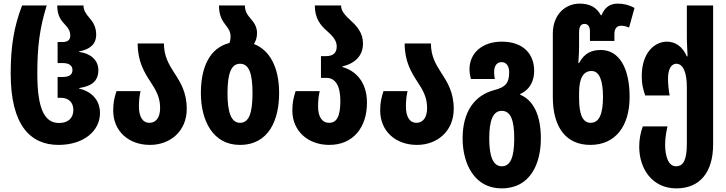

<svg xmlns="http://www.w3.org/2000/svg" viewBox="-20 -790 4009 1060"><path d="M303 10C442 10 532 -67 532 -166C532 -246 475 -288 417 -301V-304C475 -313 523 -334 523 -403C523 -461 475 -497 417 -503V-506C473 -517 511 -543 511 -599C511 -642 493 -669 474 -691C455 -713 441 -732 441 -760H296C296 -703 317 -677 339 -654C355 -637 368 -620 368 -594C368 -567 351 -558 324 -558H298V-442H325C363 -442 380 -427 380 -403C380 -378 363 -365 325 -365H298V-250H317C363 -250 385 -220 385 -183C385 -138 356 -111 306 -111C226 -111 186 -188 186 -384C186 -529 198 -632 238 -760H102C58 -645 39 -538 39 -384C39 -98 148 10 303 10Z M808 10C919 10 1011 -65 1011 -189C1011 -281 976 -336 942 -388C912 -435 885 -480 885 -550H740C740 -450 777 -390 811 -338C839 -295 864 -255 864 -194C864 -141 841 -112 805 -112C766 -112 747 -148 747 -202C747 -235 750 -260 756 -287H623C611 -249 605 -223 605 -180C605 -65 691 10 808 10Z M1382 -547C1392 -563 1399 -582 1399 -607C1399 -644 1381 -667 1364 -687C1346 -708 1332 -727 1332 -760H1189C1189 -701 1208 -675 1227 -650C1241 -632 1253 -615 1253 -588C1253 -575 1251 -563 1247 -553C1136 -525 1089 -417 1089 -276C1089 -125 1155 10 1304 10C1465 10 1521 -129 1521 -276C1521 -420 1468 -514 1382 -547ZM1305 -112C1257 -112 1236 -168 1236 -275C1236 -386 1257 -438 1305 -438C1355 -438 1374 -385 1374 -276C1374 -166 1355 -112 1305 -112Z M1798 10C1930 10 2006 -87 2006 -223C2006 -338 1943 -400 1870 -420V-423C1943 -441 1984 -484 1984 -550C1984 -608 1951 -645 1918 -675C1886 -705 1863 -728 1863 -760H1718C1718 -688 1750 -650 1783 -621C1814 -594 1839 -568 1839 -534C1839 -501 1823 -480 1778 -480H1752V-360H1782C1832 -360 1859 -316 1859 -233C1859 -149 1840 -112 1797 -112C1756 -112 1736 -148 1736 -202C1736 -235 1739 -260 1745 -287H1612C1600 -249 1594 -223 1594 -180C1594 -65 1682 10 1798 10Z M2282 10C2393 10 2485 -65 2485 -189C2485 -281 2450 -336 2416 -388C2386 -435 2359 -480 2359 -550H2214C2214 -450 2251 -390 2285 -338C2313 -295 2338 -255 2338 -194C2338 -141 2315 -112 2279 -112C2240 -112 2221 -148 2221 -202C2221 -235 2224 -260 2230 -287H2097C2085 -249 2079 -223 2079 -180C2079 -65 2165 10 2282 10Z M2749 250C2910 250 2966 111 2966 -26C2966 -162 2920 -239 2852 -267V-271C2913 -299 2929 -353 2929 -399C2929 -489 2872 -560 2750 -560C2640 -560 2572 -495 2572 -408C2572 -389 2575 -372 2580 -354H2712C2709 -367 2708 -380 2708 -393C2708 -425 2722 -447 2749 -447C2777 -447 2791 -423 2791 -391C2791 -334 2773 -309 2710 -293C2598 -264 2534 -171 2534 -26C2534 115 2600 250 2749 250ZM2750 128C2702 128 2681 72 2681 -25C2681 -126 2702 -178 2750 -178C2800 -178 2819 -125 2819 -26C2819 74 2800 128 2750 128Z M3239 10C3378 10 3456 -94 3456 -255C3456 -415 3398 -514 3297 -514C3247 -514 3207 -498 3177 -442H3173C3176 -485 3177 -513 3177 -534V-609C3177 -645 3188 -658 3207 -658C3225 -658 3237 -645 3237 -616V-564H3372V-602C3372 -629 3383 -648 3409 -648C3423 -648 3435 -645 3453 -638L3483 -746C3451 -764 3419 -770 3390 -770C3349 -770 3319 -751 3301 -706H3297C3275 -748 3238 -770 3180 -770C3102 -770 3032 -711 3032 -604V-254C3032 -86 3106 10 3239 10ZM3241 -112C3196 -112 3177 -160 3177 -248V-277C3177 -354 3198 -398 3246 -398C3291 -398 3309 -341 3309 -255C3309 -165 3290 -112 3241 -112Z M3714 250C3844 250 3917 161 3917 7V-760H3772V-578C3772 -557 3774 -525 3776 -479H3772C3747 -535 3707 -560 3662 -560C3593 -560 3523 -498 3523 -370C3523 -327 3529 -301 3542 -263H3677C3671 -295 3668 -326 3668 -356C3668 -403 3683 -438 3714 -438C3751 -438 3772 -391 3772 -309V3C3772 93 3753 128 3712 128C3669 128 3652 71 3652 8C3652 -33 3660 -68 3665 -92H3529C3516 -58 3509 -20 3509 20C3509 142 3581 250 3714 250Z"/></svg>

Font: Noto Sans Georgian ExtraCondensed ExtraBold
Style: Regular
Weight: 800
Width: 2
Designer: Monotype Design Team, Akaki Razmadze
Foundry: Google LLC
Version: Version 2.005